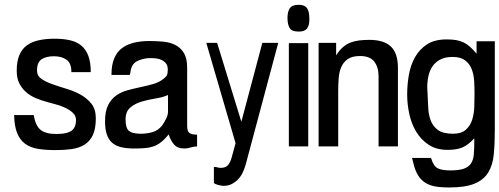

<svg xmlns="http://www.w3.org/2000/svg" viewBox="-20 -620 2115 813"><path d="M385.7 -119.1Q385.7 -75.2 373.5 -48.8Q361.3 -22.5 338.4 -7.8Q315.4 6.8 284.2 11.2Q252.9 15.6 214.8 15.6Q172.9 15.6 140.6 10.3Q108.4 4.9 86.4 -11.2Q64.5 -27.3 52.7 -56.2Q41 -85 40 -130.9L39.1 -132.8H123V-130.9Q130.9 -86.9 152.3 -69.8Q173.8 -52.7 217.8 -52.7Q234.4 -52.7 249.5 -54.7Q264.6 -56.6 276.4 -62.5Q288.1 -68.4 294.9 -80.1Q301.8 -91.8 301.8 -112.3Q301.8 -129.9 288.1 -142.6Q274.4 -155.3 255.4 -164.1Q236.3 -172.9 215.8 -178.2Q195.3 -183.6 181.6 -187.5Q155.3 -194.3 131.3 -204.6Q107.4 -214.8 89.8 -230.5Q72.3 -246.1 61.5 -267.6Q50.8 -289.1 50.8 -320.3Q50.8 -360.4 62 -386.7Q73.2 -413.1 94.2 -428.2Q115.2 -443.4 145 -449.7Q174.8 -456.1 210.9 -456.1Q249 -456.1 277.8 -449.2Q306.6 -442.4 325.7 -425.8Q344.7 -409.2 354.5 -382.3Q364.3 -355.5 364.3 -314.5H282.2V-316.4Q282.2 -352.5 261.7 -367.2Q241.2 -381.8 208 -381.8Q175.8 -381.8 156.2 -369.1Q136.7 -356.4 136.7 -321.3Q136.7 -298.8 155.3 -286.1Q173.8 -273.4 201.2 -263.7Q228.5 -253.9 261.2 -244.1Q293.9 -234.4 321.3 -219.2Q348.6 -204.1 367.2 -180.7Q385.7 -157.2 385.7 -119.1Z M814.5 0Q800.8 0 787.6 4.4Q774.4 8.8 760.7 8.8Q731.4 8.8 716.8 -8.3Q702.1 -25.4 694.3 -50.8Q677.7 -30.3 662.1 -18.1Q646.5 -5.9 629.4 0Q612.3 5.9 592.3 7.3Q572.3 8.8 546.9 8.8Q514.6 8.8 491.7 2.9Q468.8 -2.9 454.1 -16.1Q439.5 -29.3 432.1 -51.3Q424.8 -73.2 424.8 -106.4Q424.8 -149.4 438 -175.3Q451.2 -201.2 472.2 -215.8Q493.2 -230.5 520 -237.8Q546.9 -245.1 574.7 -251Q602.5 -256.8 628.4 -264.2Q654.3 -271.5 673.8 -287.1Q685.5 -296.9 688 -304.2Q690.4 -311.5 690.4 -326.2Q690.4 -341.8 683.1 -351.1Q675.8 -360.4 665 -365.7Q654.3 -371.1 641.1 -372.6Q627.9 -374 615.2 -374Q592.8 -374 568.4 -364.7Q543.9 -355.5 536.1 -332Q533.2 -324.2 532.7 -317.4Q532.2 -310.5 529.3 -302.7H452.1V-305.7Q452.1 -344.7 463.4 -372.1Q474.6 -399.4 495.6 -415.5Q516.6 -431.6 546.4 -439Q576.2 -446.3 612.3 -446.3Q644.5 -446.3 673.3 -443.4Q702.1 -440.4 724.1 -428.7Q746.1 -417 759.3 -394.5Q772.5 -372.1 772.5 -333V-86.9Q772.5 -63.5 782.7 -56.6Q793 -49.8 814.5 -49.8ZM691.4 -146.5V-217.8Q669.9 -208 639.2 -203.1Q608.4 -198.2 580.1 -189.9Q551.8 -181.6 531.7 -164.6Q511.7 -147.5 511.7 -114.3Q511.7 -77.1 526.4 -65.4Q541 -53.7 576.2 -53.7Q601.6 -53.7 625.5 -60.5Q649.4 -67.4 666 -87.9Q673.8 -98.6 682.6 -115.7Q691.4 -132.8 691.4 -146.5Z M1158.2 -438.5 1020.5 76.2Q1015.6 93.8 1007.8 110.4Q1000 127 988.3 139.2Q976.6 151.4 961.4 159.2Q946.3 167 925.8 167Q923.8 167 917 166Q910.2 165 903.3 163.1Q896.5 161.1 891.1 158.7Q885.7 156.2 885.7 153.3V87.9L887.7 86.9Q895.5 86.9 901.4 88.9Q907.2 90.8 915 90.8Q936.5 90.8 946.3 78.1Q956.1 65.4 960.9 46.9L977.5 -13.7L853.5 -438.5H899.4L1002 -104.5L1090.8 -438.5Z M1290 -537.1Q1290 -512.7 1280.3 -499.5Q1270.5 -486.3 1245.1 -486.3Q1214.8 -486.3 1206.1 -502Q1197.3 -517.6 1197.3 -543.9Q1197.3 -570.3 1207 -585Q1216.8 -599.6 1245.1 -599.6Q1259.8 -599.6 1269 -594.7Q1278.3 -589.8 1282.7 -581.1Q1287.1 -572.3 1288.6 -561Q1290 -549.8 1290 -537.1ZM1285.2 0H1203.1V-437.5H1285.2Z M1665 0H1583V-296.9Q1583 -335.9 1564.5 -359.4Q1545.9 -382.8 1504.9 -382.8Q1470.7 -382.8 1452.1 -369.6Q1433.6 -356.4 1424.8 -335.4Q1416 -314.5 1414.1 -288.6Q1412.1 -262.7 1412.1 -236.3V0H1329.1V-438.5H1403.3V-385.7Q1417 -407.2 1431.6 -419.9Q1446.3 -432.6 1463.4 -439.5Q1480.5 -446.3 1500.5 -448.7Q1520.5 -451.2 1543.9 -451.2Q1605.5 -451.2 1635.3 -422.9Q1665 -394.5 1665 -332Z M2075.2 -69.3Q2075.2 -10.7 2070.8 34.2Q2066.4 79.1 2047.4 110.4Q2028.3 141.6 1989.3 157.7Q1950.2 173.8 1881.8 173.8Q1857.4 173.8 1835.4 171.4Q1813.5 168.9 1794.9 161.1Q1776.4 153.3 1762.2 138.2Q1748 123 1738.3 97.7Q1733.4 85 1731 73.2Q1728.5 61.5 1724.6 48.8H1805.7V50.8Q1816.4 85 1835 93.3Q1853.5 101.6 1886.7 101.6Q1923.8 101.6 1944.3 94.2Q1964.8 86.9 1974.6 71.8Q1984.4 56.6 1986.3 33.7Q1988.3 10.7 1988.3 -20.5V-34.2Q1961.9 -5.9 1938 4.4Q1914.1 14.6 1875 14.6Q1828.1 14.6 1795.4 -6.8Q1762.7 -28.3 1742.2 -62.5Q1721.7 -96.7 1712.9 -138.2Q1704.1 -179.7 1704.1 -219.7Q1704.1 -261.7 1711.4 -303.2Q1718.8 -344.7 1737.3 -377.9Q1755.9 -411.1 1788.1 -432.1Q1820.3 -453.1 1871.1 -453.1Q1894.5 -453.1 1911.6 -450.2Q1928.7 -447.3 1942.9 -440.4Q1957 -433.6 1970.2 -421.9Q1983.4 -410.2 1998 -392.6V-445.3H2075.2ZM1989.3 -222.7Q1989.3 -249 1987.8 -276.4Q1986.3 -303.7 1977.5 -326.7Q1968.8 -349.6 1949.7 -364.3Q1930.7 -378.9 1896.5 -378.9Q1866.2 -378.9 1845.7 -368.7Q1825.2 -358.4 1812.5 -340.8Q1799.8 -323.2 1794.4 -299.3Q1789.1 -275.4 1789.1 -249Q1789.1 -244.1 1789.6 -240.7Q1790 -237.3 1790 -232.4Q1792 -201.2 1793 -168.9Q1793.9 -136.7 1803.2 -111.3Q1812.5 -85.9 1834 -69.8Q1855.5 -53.7 1898.4 -53.7Q1933.6 -53.7 1952.6 -70.8Q1971.7 -87.9 1979.5 -113.3Q1987.3 -138.7 1988.3 -168Q1989.3 -197.3 1989.3 -222.7Z"/></svg>

Font: RIT TN Joy
Style: Bold
Weight: 700
Designer: Hussain K H
Foundry: Rachana Institute of Typography
Version: 1.6.2